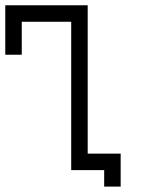

<svg xmlns="http://www.w3.org/2000/svg" viewBox="-20 -645 540 728"><path d="M312.5 -62.5H437.5V62.5H375V0H250V-562.5H62.5V-437.5H0V-625H312.5Z"/></svg>

Font: 寒蝉点阵体 16px
Style: Regular
Weight: 400
Designer: Designed by Warren2060
Foundry: ChillType
Version: Version 1.000